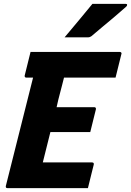

<svg xmlns="http://www.w3.org/2000/svg" viewBox="-20 -967 674 987"><path d="M18 0Q8 0 10 -11L150 -568H115Q110 -568 108 -571.5Q106 -575 107 -579Q115 -612 122 -639.5Q129 -667 137 -700H596Q601 -700 603.5 -696.5Q606 -693 604 -689Q596 -656 589 -628.5Q582 -601 574 -568H309Q304 -549 299.5 -530.5Q295 -512 290 -494Q285 -475 280 -455.5Q275 -436 271 -416H465Q470 -416 472 -412.5Q474 -409 473 -405Q471 -396 465.5 -375Q460 -354 454.5 -330.5Q449 -307 444 -288H239Q229 -249 219.5 -210Q210 -171 200 -132H453Q464 -132 462 -121Q458 -105 449 -69Q440 -33 432 0ZM455 -947H627Q633 -947 633.5 -942.5Q634 -938 629 -933Q605 -912 586.5 -896Q568 -880 549.5 -864.5Q531 -849 507.5 -829.5Q484 -810 450 -781Q447 -779 442.5 -777Q438 -775 432 -775H312Q350 -821 384 -861Q418 -901 455 -947Z"/></svg>

Font: Recursive Sn Lnr St XBd
Style: Italic
Weight: 800
Italic angle: -15°
Version: Version 1.079;hotconv 1.0.112;makeotfexe 2.5.65598; ttfautoh